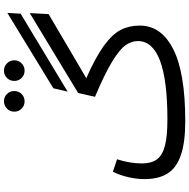

<svg xmlns="http://www.w3.org/2000/svg" viewBox="-13 -927 954 968"><g transform="rotate(-90 464.0 -443.0)"><path d="M879 -816 486 -579 503 -651 883 -883ZM479 -526 882 -770 877 -675 554 -485Q662 -437 719 -395Q776 -353 797.5 -311Q819 -269 819 -215Q819 -107 700 -46.5Q581 14 337 14Q230 14 166 -8Q102 -30 73.5 -75Q45 -120 45 -192Q45 -230 54.5 -272Q64 -314 82 -351L145 -330Q124 -264 124 -205Q124 -157 144.5 -129Q165 -101 213 -88.5Q261 -76 345 -76Q741 -76 741 -225Q741 -257 720 -287Q699 -317 637.5 -354.5Q576 -392 460 -441ZM385 -848Q385 -870 400.5 -885Q416 -900 437 -900Q459 -900 474 -885Q489 -870 489 -848Q489 -826 474 -811Q459 -796 437 -796Q416 -796 400.5 -811Q385 -826 385 -848ZM540 -848Q540 -870 555 -885Q570 -900 592 -900Q613 -900 628.5 -885Q644 -870 644 -848Q644 -826 628.5 -811Q613 -796 592 -796Q570 -796 555 -811Q540 -826 540 -848Z"/></g></svg>

Font: FiraGOUPP
Style: Medium
Weight: 400
Designer: bBox Type
Foundry: bBox Type GmbH
Version: Version 1.001